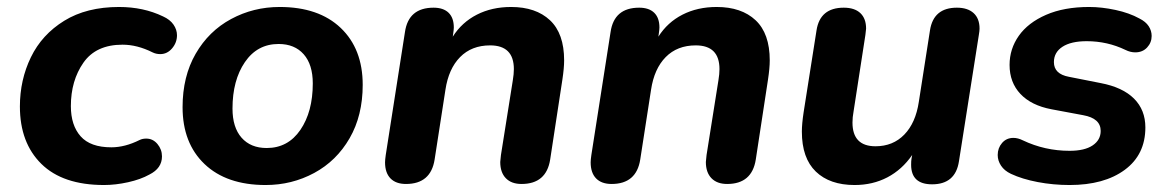

<svg xmlns="http://www.w3.org/2000/svg" viewBox="-20 -520 3348 550"><path d="M37 -215Q37 -291 68.5 -356Q100 -421 164 -460.5Q228 -500 321 -500Q391 -500 447 -473Q467 -464 477 -449.5Q487 -435 487 -419Q487 -398 473 -381.5Q459 -365 439 -365Q427 -365 417 -370Q373 -392 331 -392Q255 -392 219 -340.5Q183 -289 183 -216Q183 -161 211 -129.5Q239 -98 299 -98Q338 -98 380 -119Q388 -123 399 -123Q418 -123 431 -107.5Q444 -92 444 -72Q444 -38 408 -20Q383 -6 347 2Q311 10 278 10Q160 10 98.5 -50.5Q37 -111 37 -215Z M503 -213Q503 -301 540.5 -366Q578 -431 642 -465.5Q706 -500 781 -500Q893 -500 956 -440Q1019 -380 1019 -277Q1019 -189 981.5 -124Q944 -59 880 -24.5Q816 10 741 10Q629 10 566 -50Q503 -110 503 -213ZM876 -281Q876 -335 850 -364.5Q824 -394 778 -394Q717 -394 681.5 -342Q646 -290 646 -209Q646 -155 672 -125.5Q698 -96 744 -96Q805 -96 840.5 -148Q876 -200 876 -281Z M1083 -55Q1083 -62 1085 -76L1140 -428Q1150 -498 1222 -498Q1250 -498 1265 -483.5Q1280 -469 1280 -441Q1280 -436 1278 -422L1277 -415Q1303 -456 1346 -478Q1389 -500 1444 -500Q1515 -500 1555.5 -462Q1596 -424 1596 -347Q1596 -325 1591 -292L1556 -63Q1545 7 1474 7Q1445 7 1429 -9.5Q1413 -26 1413 -56Q1414 -66 1415 -76L1449 -290Q1452 -308 1452 -322Q1452 -390 1384 -390Q1331 -390 1298 -356.5Q1265 -323 1256 -263L1225 -63Q1214 7 1143 7Q1114 7 1098.5 -9Q1083 -25 1083 -55Z M1672 -55Q1672 -62 1674 -76L1729 -428Q1739 -498 1811 -498Q1839 -498 1854 -483.5Q1869 -469 1869 -441Q1869 -436 1867 -422L1866 -415Q1892 -456 1935 -478Q1978 -500 2033 -500Q2104 -500 2144.5 -462Q2185 -424 2185 -347Q2185 -325 2180 -292L2145 -63Q2134 7 2063 7Q2034 7 2018 -9.5Q2002 -26 2002 -56Q2003 -66 2004 -76L2038 -290Q2041 -308 2041 -322Q2041 -390 1973 -390Q1920 -390 1887 -356.5Q1854 -323 1845 -263L1814 -63Q1803 7 1732 7Q1703 7 1687.5 -9Q1672 -25 1672 -55Z M2277 -143Q2277 -165 2282 -198L2319 -433Q2329 -498 2397 -498Q2428 -498 2444.5 -482.5Q2461 -467 2461 -438Q2460 -429 2459 -420L2425 -200Q2422 -184 2422 -169Q2422 -101 2488 -101Q2538 -101 2570.5 -134.5Q2603 -168 2612 -228L2644 -433Q2654 -498 2721 -498Q2752 -498 2769 -482.5Q2786 -467 2786 -438Q2786 -432 2784 -420L2727 -58Q2717 8 2650 8Q2590 8 2590 -48Q2590 -59 2591 -65L2593 -76Q2564 -34 2522 -12Q2480 10 2428 10Q2357 10 2317 -28.5Q2277 -67 2277 -143Z M2876 -22Q2857 -31 2847.5 -45.5Q2838 -60 2838 -76Q2838 -96 2850.5 -110.5Q2863 -125 2883 -125Q2896 -125 2910 -118Q2973 -88 3044 -88Q3087 -88 3110 -103.5Q3133 -119 3133 -145Q3133 -181 3083 -190L2992 -207Q2934 -218 2903 -251Q2872 -284 2872 -334Q2872 -380 2898.5 -417.5Q2925 -455 2976.5 -477.5Q3028 -500 3100 -500Q3136 -500 3175.5 -491.5Q3215 -483 3244 -467Q3262 -458 3270.5 -445Q3279 -432 3279 -417Q3279 -398 3266 -384Q3253 -370 3232 -370Q3218 -370 3204 -377Q3152 -402 3093 -402Q3048 -402 3023.5 -386Q2999 -370 2999 -342Q2999 -308 3042 -300L3133 -282Q3196 -270 3228.5 -237.5Q3261 -205 3261 -155Q3261 -77 3202 -33.5Q3143 10 3044 10Q2997 10 2952.5 1.5Q2908 -7 2876 -22Z"/></svg>

Font: SN Pro Bold
Style: Bold Italic
Weight: 700
Italic angle: -9°
Designer: Tobias Whetton
Foundry: Supernotes
Version: Version 1.003